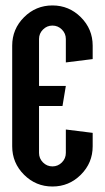

<svg xmlns="http://www.w3.org/2000/svg" viewBox="-20 -679 382 699"><path d="M219.7 -366.2 207.5 -293H122.1V-122.1Q122.1 -102.1 136.5 -87.6Q150.9 -73.2 170.9 -73.2Q190.9 -73.2 205.3 -87.6Q219.7 -102.1 219.7 -122.1V-207.5L317.4 -195.3V-146.5Q317.4 -85.9 274.4 -43Q231.4 0 170.9 0Q110.4 0 67.4 -43Q24.4 -85.9 24.4 -146.5V-512.7Q24.4 -573.2 67.4 -616.2Q110.4 -659.2 170.9 -659.2Q231.4 -659.2 274.4 -616.2Q317.4 -573.2 317.4 -512.7V-463.9L219.7 -451.7V-537.1Q219.7 -557.1 205.3 -571.5Q190.9 -585.9 170.9 -585.9Q150.9 -585.9 136.5 -571.5Q122.1 -557.1 122.1 -537.1V-366.2Z"/></svg>

Font: Alegre Sans
Style: Regular
Weight: 400
Width: 3
Designer: GrandChaos9000
Version: Version 1.2.6 - August 1, 2014